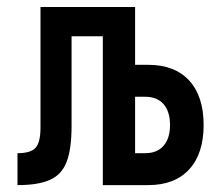

<svg xmlns="http://www.w3.org/2000/svg" viewBox="-20 -538 626 558"><path d="M30.8 0V-92.8Q69.3 -92.8 83.5 -108.6Q97.7 -124.5 97.7 -168V-517.6H372.6V-349.6H410.6Q487.8 -349.6 529.8 -304Q571.8 -258.3 571.8 -174.8Q571.8 -91.3 529.8 -45.7Q487.8 0 410.6 0H278.8V-432.6H188V-171.4Q188 -105.5 173.8 -68.1Q159.7 -30.8 125.5 -15.4Q91.3 0 30.8 0ZM401.9 -256.8H372.6V-92.8H401.9Q436.5 -92.8 455.3 -114.3Q474.1 -135.7 474.1 -174.8Q474.1 -213.9 455.3 -235.4Q436.5 -256.8 401.9 -256.8Z"/></svg>

Font: Caskaydia Cove
Style: Regular
Weight: 400
Monospace: yes
Designer: Aaron Bell
Foundry: Saja Typeworks
Version: Version 4.300; ttfautohint (v1.8.3)